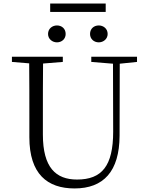

<svg xmlns="http://www.w3.org/2000/svg" viewBox="-20 -1044 832 1079"><path d="M300 -806C327 -806 349 -825 349 -853C349 -883 327 -901 300 -901C274 -901 250 -883 250 -853C250 -825 274 -806 300 -806ZM535 -806C561 -806 585 -825 585 -853C585 -883 561 -901 535 -901C508 -901 486 -883 486 -853C486 -825 508 -806 535 -806ZM262 -977H574V-1024H262ZM493 -696 615 -686 616 -304C616 -111 552 -35 413 -35C294 -35 221 -102 221 -288V-389C221 -491 221 -589 222 -687L333 -696V-725H47V-696L144 -688C145 -589 145 -489 145 -389V-273C145 -66 246 15 399 15C562 15 651 -81 652 -281L653 -686L750 -696V-725H493Z"/></svg>

Font: Noto Serif KR Light
Style: Regular
Weight: 300
Designer: Ryoko NISHIZUKA 西塚涼子 (kana & ideographs); Frank Grießhammer (Latin, Greek & Cyrillic); Wenlong ZHANG 张文龙 (bopomofo); San
Foundry: Adobe
Version: Version 2.001;hotconv 1.1.0;makeotfexe 2.6.0